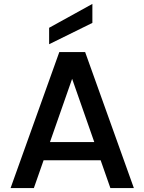

<svg xmlns="http://www.w3.org/2000/svg" viewBox="-20 -961 737 981"><path d="M415 -695 664 0H544L322 -634H375L153 0H34L283 -695ZM167 -235H524L554 -142H138ZM452 -941V-844L231 -735V-819Z"/></svg>

Font: Parkinsans Light Medium
Style: Regular
Weight: 500
Version: Version 1.000